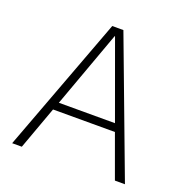

<svg xmlns="http://www.w3.org/2000/svg" viewBox="-130 -850 943 971"><g transform="rotate(20 341.5 -365.0)"><path d="M38 0 311 -730H371L645 0H591L507 -231H174L90 0ZM190 -273H492L342 -686H340Z"/></g></svg>

Font: M PLUS 1p Light
Style: Regular
Weight: 300
Version: Version 1.061